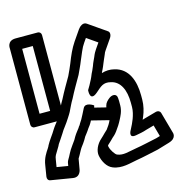

<svg xmlns="http://www.w3.org/2000/svg" viewBox="-117 -861 1004 1038"><g transform="rotate(-15 385.0 -342.0)"><path d="M158.5 -11.1 95.9 -21.5 102.6 -62C105.2 -82.9 110.8 -87.6 126.4 -113.9C133.1 -124.3 137.2 -131.9 140.1 -138.6C146.1 -148.6 161.9 -169.1 172.9 -187.7L184.4 -206C187.7 -211.4 199.5 -225.1 210.9 -242.1C214.8 -248.3 234.8 -277.3 241.7 -291C253.2 -314.2 263.6 -337.4 273.4 -353C274.2 -354.2 275.2 -356 275.7 -357C294.2 -394 317 -432.2 338.4 -469.7C339.2 -471 340.1 -472.9 340.6 -473.9C350.4 -496.1 360.8 -515.4 371.4 -542.9C378.7 -561.6 382.5 -567.1 391.1 -589.2C400.5 -611 404.3 -617.2 414.3 -632.3L429.9 -654.9L488.9 -613.9L466.9 -582C460.9 -573.3 453.8 -561.6 446.8 -543.6C440.1 -527.9 434.1 -518.3 427.3 -498.2C423 -487.2 419.5 -479.4 417.3 -475L410.3 -461C409.6 -459.6 408.8 -457.7 408.5 -456.7C401.3 -437.6 393.8 -424.4 382 -402.1C376.5 -393.8 372.1 -386.4 368.3 -379C368.3 -379 361.5 -312.3 410.5 -354.4C440.4 -380 456.7 -399.9 499.1 -388.8C550 -377.5 574.1 -325.1 574.1 -253.7V-229.7C574.1 -208.7 567.6 -185.3 560.7 -166.5L549.5 -140.2C545.1 -130.8 540.8 -122.2 535.9 -113.1C535.9 -113.1 507.8 -67.8 556.2 -76.6C575.1 -80.1 596.6 -83.5 616.9 -90.8L661.1 -103.1L678.9 -39.3L657.6 -32.9C616.9 -24.7 577.1 -14.7 538 -8.5C492.5 -1.2 462.1 11.3 429.5 -2.4C419.5 -6 399.5 -34.9 395.4 -55.5C394 -62.5 394.3 -62.3 400.4 -68.2C407.7 -74.6 411.1 -77.7 416.7 -83.3L430.7 -97.3C431.3 -98 445.4 -108.4 456.6 -124.3C470.4 -142.8 481.7 -160.2 492.7 -182C498.2 -193.1 514.9 -221.3 514.9 -254.3V-278.3C514.9 -283.2 514.1 -294.1 514 -295.1C513 -304.3 512.5 -304.5 510.7 -308.1C504.5 -320.5 485.8 -321.2 469.3 -308.8C458.2 -300.5 445.6 -288.5 442.1 -274.4L439.4 -263.6L375.7 -279.5L378.8 -291.1C378.8 -291.1 336.4 -321.3 320.8 -291.9C309.8 -271.2 299.3 -248 291.7 -235.7C279.5 -218.4 276.3 -210.2 275 -208.4C270.6 -203.8 267.6 -199.3 265.4 -195C263 -191 245.8 -171.2 236.7 -155.6L226.6 -138C221.6 -130.6 215.8 -122.6 209.6 -114.3C187 -84.8 178.6 -59.9 169.1 -46.3C165.2 -40.7 162.4 -33.4 161.6 -28.9ZM165.7 58.5C209.4 65.8 213.4 19.9 213.4 19.9L223 -35C237.4 -58.1 248 -81.5 254.6 -89.9C264.5 -103.2 271.7 -112.2 278.3 -123.4L288.3 -140.8C292.9 -147.4 305.7 -162.1 316.6 -179.8C334.5 -201.6 337.2 -211.6 340.7 -216.9L438.2 -192.5C431 -175.4 421.1 -161.3 410.2 -146.7C407.9 -143.7 404.2 -141.6 395.3 -132.7L381.3 -118.7C377.6 -115 374 -111.6 370.5 -108.6C342 -84.2 327.3 -48.6 332.6 -21.5C338.7 9.8 357.3 46.4 388.5 58.4C437.1 78.3 489.4 59.9 523 54.5C566.1 47.6 609.6 36.7 646.7 29.2C647.5 29.1 649 28.7 650 28.4L717 8.4C765.6 -6.1 751 -40.6 751 -40.6L718 -158.6C715.5 -167.8 704.6 -174.5 690.6 -170.6L622.6 -151.6C618.6 -150.5 616.5 -149.4 611.8 -148.1L618.8 -164.5C629 -188.3 637.9 -221.8 637.9 -254.3V-278.3C637.9 -359.3 611.3 -433.8 535 -451.2C511 -457.3 487.3 -456.4 464.3 -449C465.1 -451 465.2 -451.3 466.7 -455.1L472.7 -467C477.1 -475.9 481.4 -486.1 486.4 -498.9C492.5 -514.6 494 -515.9 505.2 -542.4C510.4 -556.1 508.4 -550.8 516 -563.3L555.1 -620C564.9 -634.3 565.5 -651.3 555.2 -658.4L454.2 -728.4C435 -741.8 414.1 -721.8 405.9 -710L365.7 -651.7C343.6 -618.6 329.3 -586 312.6 -543.1C304.2 -521.2 296.2 -506.4 284.4 -480.2C264.8 -445.9 242.1 -408.1 221.3 -366.9C207.6 -344.4 197.4 -321.3 187.8 -302C182.9 -294.6 178.2 -286.7 174.3 -278.9C173.6 -277.4 170.9 -274.8 161.1 -259.8C157 -253.7 143.3 -237.7 133.6 -222L121.7 -203.2C115.3 -193 96.9 -169.5 84.9 -147.1C81.2 -140.2 83.3 -141.5 76.4 -131.3C64 -112.7 44.7 -85.5 39.4 -46L29.5 14.4C27.6 26.3 33.4 36.7 44.7 38.5ZM81.9 -687.1H141.1L141.1 -323.9H81.9ZM62.3 -750.9C12.5 -750.9 18.1 -706.7 18.1 -706.7V-279.7C18.1 -269 25.6 -260.1 37.7 -260.1L160.7 -260.1C210.5 -260.1 204.9 -304.3 204.9 -304.3V-731.3C204.9 -742 197.4 -750.9 185.3 -750.9Z"/></g></svg>

Font: Tape
Style: Regular
Weight: 500
Foundry: Cannot Into Space Fonts
Version: Version 0.97